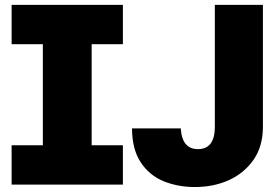

<svg xmlns="http://www.w3.org/2000/svg" viewBox="-20 -747 1133 777"><path d="M27 0ZM477.3 0H27V-159.1H153.4V-568.2H27V-727.3H477.3V-568.2H350.9V-159.1H477.3ZM768.5 9.9Q699.2 9.9 640.6 -14.2Q582.7 -38.7 548.7 -91.3Q514.6 -143.8 514.2 -227.3H711.6Q716.6 -143.5 781.2 -143.5Q847.3 -143.5 849.4 -228.7V-727.3H1044V-228.7Q1042.6 -154.1 1006.7 -101.2Q968 -45.8 905.9 -17.8Q844.1 9.9 768.5 9.9Z"/></svg>

Font: Linik Sans Black
Style: Regular
Weight: 900
Designer: Fonts by Rasmus Andersson / Changes by Cristiano Sobral with parts from Marc Monis
Foundry: rsms
Version: Version 3.020; ttfautohint (v1.6)